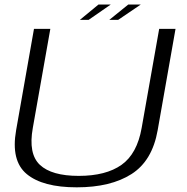

<svg xmlns="http://www.w3.org/2000/svg" viewBox="-20 -798 802 822"><path d="M308.5 4Q163 4 94.5 -52.8Q26 -109.5 49 -240.5L125.5 -674.5H195.5L120.5 -250.5Q100.5 -139.5 150.8 -92.2Q201 -45 317 -45Q433.5 -45 500.2 -92.2Q567 -139.5 586.5 -250.5L661.5 -674.5H731.5L655 -240.5Q632 -109.5 543 -52.8Q454 4 308.5 4ZM448 -713 529 -778.5H582.5L486 -713ZM322 -713 401.5 -778.5H454L359.5 -713Z"/></svg>

Font: Anybody ExtraExpanded Light
Style: Italic
Weight: 300
Width: 8
Italic angle: -10°
Designer: Tyler Finck
Foundry: Etcetera Type Company
Version: Version 1.010; ttfautohint (v1.8.3) -l 8 -r 50 -G 200 -x 14 